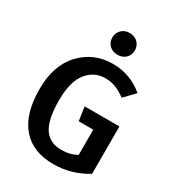

<svg xmlns="http://www.w3.org/2000/svg" viewBox="-219 -1047 1076 1186"><g transform="rotate(30 319.0 -454.0)"><path d="M353 -923Q389 -923 411.5 -900.5Q434 -878 434 -845Q434 -812 411.5 -790Q389 -768 353 -768Q318 -768 295.5 -790Q273 -812 273 -845Q273 -878 295.5 -900.5Q318 -923 353 -923ZM360 -706Q484 -706 580 -625L509 -551Q439 -606 364 -606Q284 -606 233 -542Q182 -478 182 -346Q182 -208 222.5 -147Q263 -86 346 -86Q409 -86 456 -113V-293H352L338 -391H586V-53Q474 15 348 15Q200 15 121.5 -77Q43 -169 43 -346Q43 -515 133.5 -610.5Q224 -706 360 -706Z"/></g></svg>

Font: FiraGO Medium
Style: Regular
Weight: 500
Designer: bBox Type
Foundry: bBox Type GmbH
Version: Version 1.001;PS 001.001;hotconv 1.0.88;makeotf.lib2.5.64775